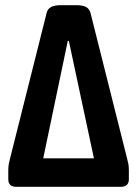

<svg xmlns="http://www.w3.org/2000/svg" viewBox="-20 -722 530 742"><path d="M44 0Q12 0 12 -29V-63Q12 -79 14 -88.5Q16 -98 19 -110L160 -671Q164 -688 177.5 -695Q191 -702 215 -702H275Q299 -702 312.5 -695Q326 -688 330 -671L471 -110Q474 -98 476 -88.5Q478 -79 478 -63V-29Q478 0 446 0ZM242 -564 147 -110H343L246 -564Z"/></svg>

Font: Asap Condensed SemiBold
Style: Regular
Weight: 600
Width: 3
Designer: Pablo Cosgaya
Foundry: Omnibus-Type
Version: Version 3.001; ttfautohint (v1.8.4.7-5d5b)